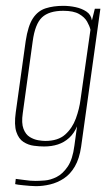

<svg xmlns="http://www.w3.org/2000/svg" viewBox="-20 -522 384 658"><path d="M103 116Q94 116 82.5 115Q71 114 60.5 113Q50 112 42.5 111Q35 110 32 109L34 91Q45 92 64.5 95Q84 98 102 98Q114 98 133.5 96.5Q153 95 174 84.5Q195 74 212 49Q229 24 235 -23L244 -89Q234 -65 217 -49.5Q200 -34 178.5 -27Q157 -20 131 -20Q115 -20 96 -22.5Q77 -25 60.5 -35.5Q44 -46 36 -70Q28 -94 34 -137L68 -381Q76 -434 93 -459.5Q110 -485 136.5 -493.5Q163 -502 197 -502Q218 -502 239 -497.5Q260 -493 276 -482.5Q292 -472 295 -452L305 -492H324L258 -19Q252 22 236.5 48.5Q221 75 199 89.5Q177 104 152 110Q127 116 103 116ZM135 -39Q179 -39 203.5 -61Q228 -83 240 -116Q252 -149 256 -181L290 -420Q287 -433 278.5 -448Q270 -463 251 -474Q232 -485 197 -485Q148 -485 124 -462.5Q100 -440 92 -380L58 -134Q53 -100 60.5 -80.5Q68 -61 82 -52.5Q96 -44 110.5 -41.5Q125 -39 135 -39Z"/></svg>

Font: Alumni Sans Thin
Style: Italic
Weight: 100
Italic angle: -8°
Designer: Robert E. Leuschke
Foundry: Robert E. Leuschke
Version: Version 1.016